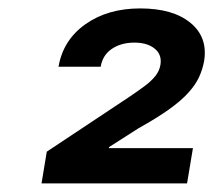

<svg xmlns="http://www.w3.org/2000/svg" viewBox="-20 -859 497 447"><path d="M76.7 -432.1 88.9 -505.9 277.8 -631.3Q299.8 -646 315.9 -658Q332 -669.9 341.6 -681.9Q351.1 -693.8 353.5 -708Q357.4 -731.9 340.1 -745.8Q322.8 -759.8 293 -759.8Q261.7 -759.8 240.2 -745.1Q218.8 -730.5 214.4 -703.6H116.2Q127 -766.1 179 -802.7Q231 -839.4 306.2 -839.4Q382.8 -839.4 423.6 -805.7Q464.4 -772 455.1 -716.3Q451.7 -697.8 443.6 -679.9Q435.5 -662.1 418.9 -643.6Q402.3 -625 374 -604.7Q345.7 -584.5 302.7 -560.5L233.9 -516.6L233.4 -514.2H429.2L415.5 -432.1Z"/></svg>

Font: Inter 20pt SemiBold
Style: Italic
Weight: 600
Italic angle: -9.3988°
Version: Version 4.001;git-66647c0bb